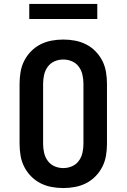

<svg xmlns="http://www.w3.org/2000/svg" viewBox="-20 -943 640 971"><path d="M300 8Q270 8 240.5 2.5Q211 -3 184.5 -16.5Q158 -30 137 -51.5Q116 -73 102.5 -99.5Q89 -126 84 -156Q79 -186 79 -215V-520Q79 -549 84 -579Q89 -609 102.5 -635.5Q116 -662 137 -683.5Q158 -705 184.5 -718.5Q211 -732 240.5 -737.5Q270 -743 300 -743Q330 -743 359.5 -737.5Q389 -732 415.5 -718.5Q442 -705 463 -683.5Q484 -662 497.5 -635.5Q511 -609 516 -579Q521 -549 521 -520V-215Q521 -186 516 -156Q511 -126 497.5 -99.5Q484 -73 463 -51.5Q442 -30 415.5 -16.5Q389 -3 359.5 2.5Q330 8 300 8ZM300 -93Q323 -93 344 -102Q365 -111 378.5 -129.5Q392 -148 397 -170.5Q402 -193 402 -215V-520Q402 -542 397 -564.5Q392 -587 378.5 -605.5Q365 -624 344 -633Q323 -642 300 -642Q277 -642 256 -633Q235 -624 221.5 -605.5Q208 -587 203 -564.5Q198 -542 198 -520V-215Q198 -193 203 -170.5Q208 -148 221.5 -129.5Q235 -111 256 -102Q277 -93 300 -93ZM128 -847V-923H472V-847Z"/></svg>

Font: Iosevka Plex Etoile
Style: Bold
Weight: 700
Designer: Belleve Invis
Foundry: Belleve Invis
Version: Version 25.1.1; ttfautohint (v1.8.4)